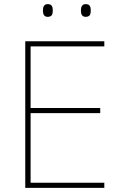

<svg xmlns="http://www.w3.org/2000/svg" viewBox="-20 -915 590 935"><path d="M189 -864C189 -847 194 -833 212 -833C234 -833 237 -847 237 -864C237 -880 234 -895 212 -895C194 -895 189 -880 189 -864ZM374 -864C374 -847 379 -833 397 -833C419 -833 422 -847 422 -864C422 -880 419 -895 397 -895C379 -895 374 -880 374 -864ZM488 0V-25H129V-364H468V-389H129V-689H488V-714H103V0Z"/></svg>

Font: Noto Sans Gurmukhi UI Thin
Style: Regular
Weight: 100
Designer: Jelle Bosma - Monotype Design Team
Foundry: Monotype Imaging Inc.
Version: Version 2.004